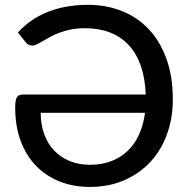

<svg xmlns="http://www.w3.org/2000/svg" viewBox="-20 -748 764 776"><path d="M144.5 -292Q144.5 -245 158.5 -206.2Q172.5 -167.5 198.5 -140Q224.5 -112.5 261.2 -97.2Q298 -82 343.5 -82Q392 -82 430.5 -97Q469 -112 497 -139.2Q525 -166.5 542.5 -205.2Q560 -244 566 -292ZM52.5 -616.5Q80 -647 112.8 -668.5Q145.5 -690 181.8 -703.2Q218 -716.5 257 -722.5Q296 -728.5 335.5 -728.5Q409.5 -728.5 472.5 -703.5Q535.5 -678.5 581.2 -630Q627 -581.5 652.8 -510Q678.5 -438.5 678.5 -346Q678.5 -271.5 655.5 -207Q632.5 -142.5 589 -95Q545.5 -47.5 483.2 -20Q421 7.5 342.5 7.5Q277.5 7.5 222.5 -14Q167.5 -35.5 127.2 -76.2Q87 -117 64.2 -176.8Q41.5 -236.5 41.5 -313Q41.5 -328.5 43 -338.8Q44.5 -349 48.2 -355Q52 -361 58.2 -363.5Q64.5 -366 74 -366H569Q566.5 -432.5 548.8 -482.8Q531 -533 499.5 -566.5Q468 -600 423.8 -617Q379.5 -634 324 -634Q292 -634 266.5 -628.8Q241 -623.5 220.2 -615.8Q199.5 -608 183 -599Q166.5 -590 153.5 -582.2Q140.5 -574.5 129.8 -569.2Q119 -564 110 -564Q101.5 -564 95 -567.5Q88.5 -571 84.5 -576.5Z"/></svg>

Font: Lato 2
Style: Regular
Weight: 500
Designer: Lukasz Dziedzic with Adam Twardoch and Botio Nikoltchev
Foundry: tyPoland Lukasz Dziedzic
Version: Version 2.015; 2015-08-06; http://www.latofonts.com/